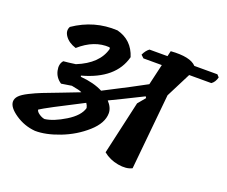

<svg xmlns="http://www.w3.org/2000/svg" viewBox="-117 -832 1185 1002"><g transform="rotate(20 475.0 -331.0)"><path d="M311 -292Q300 -299 253 -307Q226 -302 196 -298Q164 -319 156 -355Q148 -391 167 -412Q192 -414 234 -420Q350 -467 373 -556L369 -563Q283 -569 204 -499Q163 -512 143.5 -539.5Q124 -567 138 -592Q248 -667 378 -660Q463 -638 490 -552Q456 -421 279 -373L281 -367Q355 -361 405 -335Q569 -419 630 -453L657 -569H555L539 -584Q551 -610 569 -623H669L676 -653Q783 -661 818 -623H946L958 -610Q951 -582 932 -569H809L739 -431L698 -11Q668 5 620 -3.5Q572 -12 537 -41L604 -337L639 -379L634 -387Q516 -328 455 -299Q483 -269 483 -238Q483 -183 424 -130.5Q365 -78 288.5 -48.5Q212 -19 152 -20Q92 -25 42 -59Q-8 -93 -8 -125Q-8 -142 6 -157Q20 -172 54 -189Q88 -206 118.5 -218Q149 -230 210 -253Q271 -276 311 -292ZM178 -95Q226 -101 289.5 -140Q353 -179 365 -224Q362 -238 354 -249Q163 -152 130 -130Q131 -119 147 -108Q163 -97 178 -95Z"/></g></svg>

Font: Tillana SemiBold
Style: Regular
Weight: 600
Designer: Lipi Raval (Devanagari, Latin), Jonny Pinhorn (Latin)
Foundry: Indian Type Foundry
Version: Version 2.003;PS 1.0;hotconv 1.0.79;makeotf.lib2.5.61930; tt